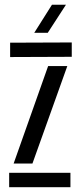

<svg xmlns="http://www.w3.org/2000/svg" viewBox="-20 -776 336 796"><path d="M22 -539.5V-599L277.5 -600V-540.5ZM36.5 -98 179.5 -502H259L114.5 -98ZM18 0V-59.5H272V0ZM122 -640 195.5 -756.5H253.5L178 -640Z"/></svg>

Font: Big Shoulders Stencil Display Medium
Style: Regular
Weight: 500
Designer: Patric King
Foundry: XO Type Co
Version: Version 1.000